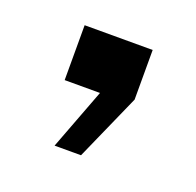

<svg xmlns="http://www.w3.org/2000/svg" viewBox="-53 -149 316 310"><g transform="rotate(20 104.5 5.5)"><path d="M66.9 105 106.7 0H46V-94.3H162.9V-9L112.3 105Z"/></g></svg>

Font: Big Shoulders Stencil Thin
Style: Regular
Weight: 100
Designer: Patric King
Foundry: XO Type Co
Version: Version 2.001